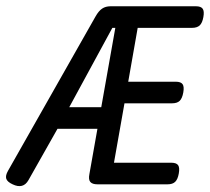

<svg xmlns="http://www.w3.org/2000/svg" viewBox="-39 -600 684 625"><path d="M321.3 -579.6Q304.7 -579.6 293.5 -572Q282.2 -564.5 272 -546.4L-12.7 -44.4Q-22 -28.3 -18.6 -18.1Q-15.1 -7.8 2 0Q36.6 16.6 53.7 -13.7L155.8 -194.3L168.9 -218.8L326.7 -509.3H336.4L252 -33.2Q248.5 -15.1 255.1 -7.6Q261.7 0 278.3 0H506.3Q522.9 0 531.2 -8.1Q539.6 -16.1 543 -35.2Q546.4 -54.2 540.8 -62.3Q535.2 -70.3 518.6 -70.3H332L366.2 -263.7H521Q537.6 -263.7 545.9 -271.7Q554.2 -279.8 557.6 -298.8Q561 -317.9 555.4 -325.9Q549.8 -334 533.2 -334H378.4L409.2 -509.3H585.9Q602.5 -509.3 611.1 -517.3Q619.6 -525.4 623 -544.4Q626.5 -563.5 620.8 -571.5Q615.2 -579.6 598.6 -579.6ZM145.5 -251 121.1 -180.7H298.8L316.9 -251Z"/></svg>

Font: Courier Prime Code
Style: Italic
Weight: 400
Italic angle: -10°
Designer: Alan Dague-Greene
Foundry: Quote-Unquote Apps
Version: Version 3.18